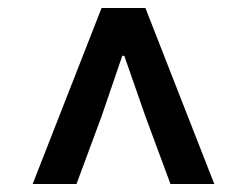

<svg xmlns="http://www.w3.org/2000/svg" viewBox="-20 -777 620 482"><path d="M62 -315 235 -757H345L518 -315H408L345 -485L292 -637H287L235 -485L172 -315Z"/></svg>

Font: Noto Sans KR SemiBold
Style: Regular
Weight: 600
Designer: Ryoko NISHIZUKA  (kana, bopomofo & ideographs); Paul D. Hunt (Latin, Greek & Cyrillic); Sandoll Communications , Soo-you
Foundry: Adobe
Version: Version 2.004-H2;hotconv 1.0.118;makeotfexe 2.5.65603